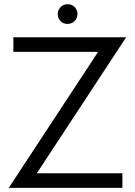

<svg xmlns="http://www.w3.org/2000/svg" viewBox="-20 -912 656 932"><path d="M456.1 -660.2H44.9V-731H592.3L158.7 -70.8H574.2V0H22.5ZM260.3 -844.2Q260.3 -862.8 273.9 -877.2Q287.6 -891.6 307.6 -891.6Q328.6 -891.6 342.3 -877.9Q356 -864.3 356 -844.2Q356 -823.7 342 -809.8Q328.1 -795.9 307.6 -795.9Q287.1 -795.9 273.7 -809.6Q260.3 -823.2 260.3 -844.2Z"/></svg>

Font: Glacial Indifference
Style: Regular
Weight: 400
Designer: Alfredo Marco Pradil
Foundry: Alfredo Marco Pradil
Version: Version 1.312